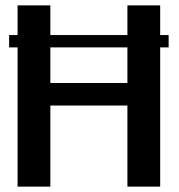

<svg xmlns="http://www.w3.org/2000/svg" viewBox="-20 -695 666 715"><path d="M14 -518.5H608V-564.5H14ZM45.5 0H167.5V-302H454.5V0H576.5V-675H454.5V-386H167.5V-675H45.5Z"/></svg>

Font: Anybody UltraCondensed Thin Medium
Style: Regular
Weight: 500
Version: Version 1.111